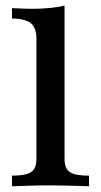

<svg xmlns="http://www.w3.org/2000/svg" viewBox="-20 -651 353 671"><path d="M21.8 0V-37.1Q70.2 -37.1 88.7 -49.6Q107.3 -62.1 107.3 -95.2V-515.3Q107.3 -552.4 88.7 -569Q70.2 -585.5 21.8 -586.3V-622.6Q38.7 -621.8 56.5 -621Q74.2 -620.2 91.9 -620.2Q124.2 -620.2 152.8 -623Q181.5 -625.8 205.6 -631.5V-95.2Q205.6 -61.3 224.6 -49.2Q243.5 -37.1 291.1 -37.1V0Q279 -0.8 257.3 -1.2Q235.5 -1.6 209.3 -2.4Q183.1 -3.2 157.3 -3.2Q119.4 -3.2 80.2 -2Q41.1 -0.8 21.8 0Z"/></svg>

Font: Playfair 9pt SemiBold
Style: Regular
Weight: 600
Designer: Claus Eggers Sørensen
Foundry: Claus Eggers Sørensen
Version: Version 2.001;gftools[0.9.30]